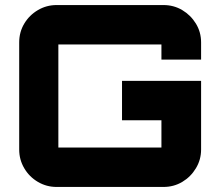

<svg xmlns="http://www.w3.org/2000/svg" viewBox="-20 -740 870 760"><path d="M204 0Q164 0 130 -20Q96 -40 76 -74Q56 -108 56 -148V-572Q56 -613 76 -646.5Q96 -680 130 -700Q164 -720 204 -720H627Q668 -720 701.5 -700Q735 -680 755.5 -646.5Q776 -613 776 -572V-504H619V-564Q619 -564 619 -564Q619 -564 619 -564H211Q211 -564 211 -564Q211 -564 211 -564V-156Q211 -156 211 -156Q211 -156 211 -156H619Q619 -156 619 -156Q619 -156 619 -156V-264H463V-420H776V-148Q776 -108 755.5 -74Q735 -40 701.5 -20Q668 0 627 0Z"/></svg>

Font: Orbitron Black
Style: Regular
Weight: 900
Designer: Matt McInerney
Foundry: The League of Moveable Type
Version: Version 2.001